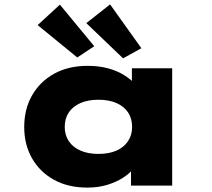

<svg xmlns="http://www.w3.org/2000/svg" viewBox="-20 -843 964 872"><path d="M377 9Q289 9 225 -26.5Q161 -62 125.5 -124Q90 -186 90 -266Q90 -348 126 -410.5Q162 -473 226.5 -508.5Q291 -544 378 -544Q428 -544 469.5 -533Q511 -522 542.5 -502.5Q574 -483 594.5 -460.5Q615 -438 622 -417L579 -412V-533H762V0H575V-144L613 -132Q609 -105 589 -80Q569 -55 537.5 -35Q506 -15 465.5 -3Q425 9 377 9ZM427 -144Q475 -144 509 -159Q543 -174 561.5 -202Q580 -230 580 -266Q580 -305 561.5 -332.5Q543 -360 509 -375Q475 -390 427 -390Q380 -390 345.5 -375Q311 -360 292.5 -332.5Q274 -305 274 -266Q274 -230 292.5 -202Q311 -174 345.5 -159Q380 -144 427 -144ZM539 -578 372 -738 480 -823 622 -624ZM331 -582 151 -729 252 -822 408 -633Z"/></svg>

Font: Lexend Peta ExtraBold
Style: Regular
Weight: 800
Version: Version 1.007